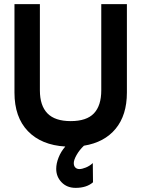

<svg xmlns="http://www.w3.org/2000/svg" viewBox="-20 -700 684 929"><path d="M252 117Q252 91 263.5 62Q275 33 296 9Q180 2 115 -65.5Q50 -133 50 -252V-680H173V-263Q173 -189 209.5 -151.5Q246 -114 322 -114Q399 -114 434.5 -151.5Q470 -189 470 -263V-680H594V-252Q594 -143 539.5 -77Q485 -11 386 5Q364 26 350.5 50Q337 74 337 89Q337 103 344.5 110.5Q352 118 364 118Q377 118 395.5 110.5Q414 103 429 89L430 182Q399 209 346 209Q304 209 278 182Q252 155 252 117Z"/></svg>

Font: Teachers SemiBold
Style: Regular
Weight: 600
Designer: Alfredo Marco Pradil & Chank Diesel
Version: Version 0.009